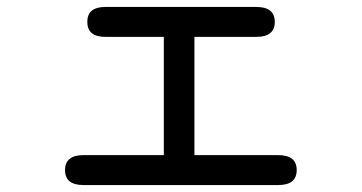

<svg xmlns="http://www.w3.org/2000/svg" viewBox="-20 -540 1040 552"><path d="M451 -94V-434H283Q231 -434 231 -477Q231 -520 283 -520H717Q770 -520 770 -477Q770 -434 717 -434H539V-94H780Q833 -94 833 -51Q833 -8 780 -8H220Q167 -8 167 -51Q167 -94 220 -94Z"/></svg>

Font: 寒蝉全圆体
Style: Regular
Weight: 400
Designer: Warren2060
      Designed by Motoya company      

      [Varela Round]
      Joe Prince(Latin component); Avraham Cornf
Foundry: ChillType
Version: Version 3.200